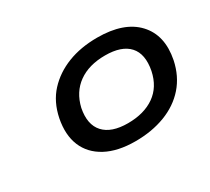

<svg xmlns="http://www.w3.org/2000/svg" viewBox="-76 -834 606 555"><g transform="rotate(-30 227.5 -556.5)"><path d="M239 -399Q180 -399 141 -420Q102 -441 86.5 -478.5Q71 -516 81 -567Q91 -616 120.5 -648Q150 -680 193.5 -697Q237 -714 292 -714Q381 -714 423.5 -668.5Q466 -623 451 -547Q441 -499 412 -466Q383 -433 338.5 -416Q294 -399 239 -399ZM246 -455Q300 -455 335 -479.5Q370 -504 380 -552Q390 -604 365.5 -631Q341 -658 286 -658Q232 -658 197 -633Q162 -608 151 -561Q141 -510 166 -482.5Q191 -455 246 -455Z"/></g></svg>

Font: Nunito Sans 10pt Expanded Medium
Style: Italic
Weight: 500
Width: 7
Italic angle: -9°
Designer: Vernon Adams
Foundry: Vernon Adams
Version: Version 3.101;gftools[0.9.27]